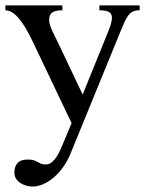

<svg xmlns="http://www.w3.org/2000/svg" viewBox="-20 -479 554 711"><path d="M102.1 -323.2Q72.8 -384.8 48.1 -412.8Q23.4 -440.9 0 -440.9V-459H210.9V-440.9Q194.3 -440.9 184.8 -438Q175.3 -435.1 170.2 -429.9Q165 -424.8 163.6 -418.5Q162.1 -412.1 162.1 -404.8Q162.1 -396 165.3 -386Q168.5 -376 173.3 -365Q178.2 -354 184.6 -341.8Q190.9 -329.6 196.8 -316.9L286.1 -128.9L380.9 -362.8Q394.5 -396 394.5 -412.6Q394.5 -428.2 383.5 -434.6Q372.6 -440.9 348.1 -440.9V-459H497.1V-440.9Q482.4 -440.9 472.7 -436.5Q462.9 -432.1 455.6 -422.6Q448.2 -413.1 441.4 -398.2Q434.6 -383.3 425.8 -361.8L241.2 89.8Q230 117.2 213.9 139.6Q197.8 162.1 179 178.2Q160.2 194.3 139.9 203.1Q119.6 211.9 100.1 211.9Q89.8 211.9 78.1 208.7Q66.4 205.6 56.4 199.2Q46.4 192.9 39.8 183.1Q33.2 173.3 33.2 160.2Q33.2 138.2 44.7 125Q56.2 111.8 84 111.8Q98.6 111.8 106.2 114.7Q113.8 117.7 119.4 120.8Q125 124 131.3 127Q137.7 129.9 149.9 129.9Q162.1 129.9 172.1 121.6Q182.1 113.3 190.2 100.8Q198.2 88.4 204.3 74Q210.4 59.6 215.8 46.9L245.1 -22.9Z"/></svg>

Font: Tuladha Jejeg
Style: Regular
Weight: 400
Designer: R.S. Wihananto
Foundry: R.S. Wihananto
Version: Version 1.92